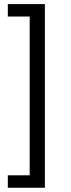

<svg xmlns="http://www.w3.org/2000/svg" viewBox="-20 -852 342 927"><path d="M17.8 -5.6H123.3V-772.2H17.8V-832.2H196.7V54.4H17.8Z"/></svg>

Font: Paperlogy 4 Regular
Style: Regular
Weight: 400
Designer: redesigned by Lee Juim, glyphs from Gmarket Sans & Montserrat
Foundry: PT&
Version: Version 1.001